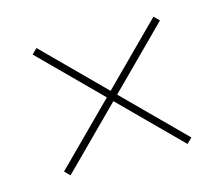

<svg xmlns="http://www.w3.org/2000/svg" viewBox="-61 -576 589 504"><g transform="rotate(-15 233.0 -324.0)"><path d="M74 -151 233 -310 392 -151 406 -165 247 -324 406 -483 392 -497 233 -338 74 -497 60 -483 219 -324 60 -165Z"/></g></svg>

Font: Fixel Text Thin
Style: Regular
Weight: 100
Width: 4
Designer: AlfaBravo + MacPaw
Foundry: Kyrylo Tkachov, Marchela Mozhyna, Serhii Makarenko, Maria Weinstein, Zakhar Kryvoshyya
Version: Version 1.211